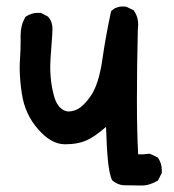

<svg xmlns="http://www.w3.org/2000/svg" viewBox="-20 -447 540 595"><path d="M418 127.9Q362.3 127 361.3 127Q342.8 125 327.1 111.3Q318.4 90.8 314.5 50.8Q310.5 10.7 308.6 -53.7Q271.5 -21.5 245.1 -10.7Q218.8 0 184.6 0Q181.6 0 178.7 0Q137.7 -1 97.7 -46.9Q57.6 -92.8 47.9 -155.3Q41 -200.2 41 -237.3Q41 -250 42.5 -272.5Q43.9 -294.9 43.9 -319.3V-338.9Q43.9 -368.2 58.6 -394.5Q76.2 -407.2 97.7 -407.2Q100.6 -407.2 106.4 -407.2L128.9 -395.5Q142.6 -379.9 142.6 -358.4Q142.6 -344.7 139.2 -301.8Q135.7 -258.8 135.7 -242.2Q135.7 -225.6 136.7 -212.9Q138.7 -180.7 147.5 -149.4Q155.3 -120.1 172.9 -108.4Q182.6 -101.6 192.9 -101.6Q203.1 -101.6 215.3 -106.4Q227.5 -111.3 239.7 -123.5Q252 -135.7 261.7 -150.4Q286.1 -186.5 296.9 -260.7Q307.6 -335 324.2 -412.1Q333 -420.9 339.8 -422.9Q350.6 -426.8 355.5 -426.8Q360.4 -426.8 363.3 -426.8Q370.1 -426.8 372.1 -425.8L394.5 -415Q403.3 -401.4 405.8 -390.6Q408.2 -379.9 408.2 -372.1Q408.2 -364.3 407.2 -357.4Q404.3 -239.3 404.3 -138.2Q404.3 -37.1 408.2 31.2H423.8L444.3 29.3L468.8 41Q481.4 58.6 481.4 80.1Q481.4 83 481.4 88.9L469.7 112.3Q444.3 127.9 418 127.9Z"/></svg>

Font: JasonHandwriting2
Style: SemiBold
Weight: 600
Version: Version 1.04.7